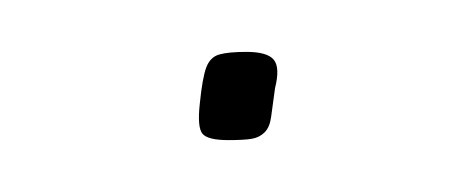

<svg xmlns="http://www.w3.org/2000/svg" viewBox="-20 -324 180 74"><path d="M57 -284Q58 -294 59.5 -298Q61 -302 64.5 -303Q68 -304 75 -304Q83 -304 85.5 -301Q88 -298 86 -290Q85 -283 84.5 -279Q84 -275 82 -273Q80 -271 77 -270.5Q74 -270 68 -270Q60 -270 58 -272.5Q56 -275 57 -284Z"/></svg>

Font: Georama ExtraCondensed Thin Thin
Style: Italic
Weight: 250
Italic angle: -9°
Version: Version 1.001